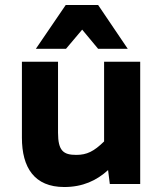

<svg xmlns="http://www.w3.org/2000/svg" viewBox="-20 -739 656 771"><path d="M238 12C312 12 368 -14 414 -56L421 0H543V-491H398V-171C357 -131 329 -117 286 -117C235 -117 213 -133 213 -206V-491H68V-186C68 -66 118 12 238 12ZM245 -543 310 -620 374 -543H493L374 -719H244L124 -543Z"/></svg>

Font: Falling Sky
Style: Bd+
Weight: 400
Designer: Paul D. Hunt
Foundry: Adobe Systems Incorporated
Version: Version 1.02